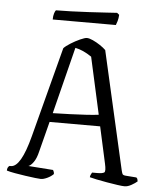

<svg xmlns="http://www.w3.org/2000/svg" viewBox="-58 -907 787 957"><g transform="rotate(5 335.5 -429.0)"><path d="M182 0Q175 0 153.5 -2.5Q132 -5 104.5 -9Q77 -13 51.5 -17.5Q26 -22 10 -27Q10 -44 21 -51H28Q78 -51 119 -208L237 -659Q247 -670 270 -684.5Q293 -699 316.5 -709.5Q340 -720 350 -720Q362 -720 380.5 -711.5Q399 -703 417 -691Q435 -679 446 -668L580 -79Q583 -66 586 -60Q589 -54 603 -53L656 -49Q659 -46 660.5 -44Q662 -42 664 -30Q654 -21 635.5 -10.5Q617 0 601 0Q590 0 565.5 -3.5Q541 -7 512 -12Q483 -17 459 -22Q435 -27 425 -30Q425 -37 428.5 -43.5Q432 -50 434 -54H460Q486 -54 494.5 -60Q503 -66 494 -105L454 -287H201L162 -135Q154 -101 140.5 -82Q127 -63 115 -59L239 -50Q240 -48 242.5 -43Q245 -38 245 -30Q232 -17 213.5 -8.5Q195 0 182 0ZM213 -332Q254 -333 298.5 -334.5Q343 -336 381.5 -338.5Q420 -341 442 -344L379 -629Q335 -659 297 -666ZM172 -797Q172 -815 176 -827.5Q180 -840 184 -844Q215 -844 259.5 -845.5Q304 -847 350 -849.5Q396 -852 434 -854.5Q472 -857 489 -858L500 -849Q499 -831 495 -817.5Q491 -804 488 -797Z"/></g></svg>

Font: Texturina ExtraLight
Style: Regular
Weight: 200
Designer: Guillermo Torres Carreño
Foundry: Omnibus-Type
Version: Version 1.002; ttfautohint (v1.8.3)